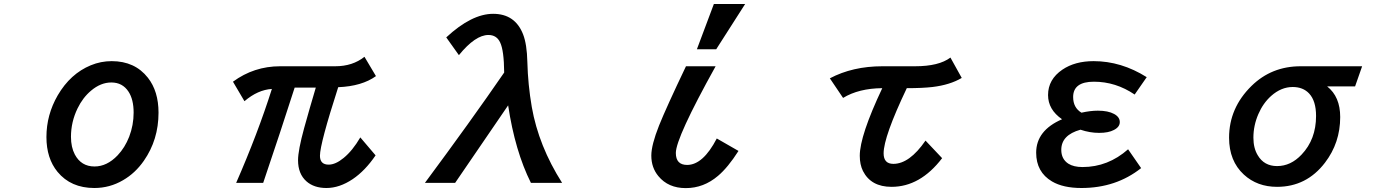

<svg xmlns="http://www.w3.org/2000/svg" viewBox="-20 -900 7040 971"><path d="M544.9 -590.8Q662.1 -590.8 728 -506.8Q781.7 -438.5 781.7 -330.1Q781.7 -193.4 707.5 -86.9Q664.1 -24.4 602.5 11.2Q535.2 50.8 457 50.8Q338.4 50.8 271 -30.8Q214.8 -99.1 214.8 -207Q214.8 -319.3 272 -418Q335.9 -527.3 439 -569.8Q489.7 -590.8 544.9 -590.8ZM543 -482.9Q489.3 -482.9 440.4 -441.4Q398.4 -406.2 372.1 -351.6Q338.9 -283.2 338.9 -208Q338.9 -155.8 358.4 -118.7Q390.6 -58.1 458 -58.1Q521 -58.1 574.7 -114.3Q611.8 -153.3 633.3 -208.5Q655.8 -267.1 655.8 -330.6Q655.8 -397 629.9 -436.5Q599.6 -482.9 543 -482.9Z M1158.2 -486.8Q1264.2 -564.9 1397 -564.9H1675.3Q1763.2 -564.9 1823.2 -612.8L1881.3 -515.1Q1810.5 -463.9 1690.4 -459Q1598.1 -172.9 1598.1 -112.3Q1598.1 -67.4 1642.1 -67.4Q1676.8 -67.4 1717.8 -101.1Q1762.7 -137.7 1802.2 -205.1L1879.4 -114.3Q1826.7 -36.6 1763.7 5.9Q1696.8 50.8 1630.9 50.8Q1567.9 50.8 1529.8 17.1Q1487.3 -20.5 1487.3 -89.8Q1487.3 -139.6 1518.1 -252Q1545.4 -350.6 1577.1 -457H1470.2Q1398.9 -234.4 1311 24.9H1174.3Q1283.7 -225.1 1355 -450.2Q1283.7 -445.8 1216.3 -388.2Z M2281.7 24.9H2128.9Q2360.8 -287.6 2529.8 -533.2Q2528.8 -645 2509.3 -685.5Q2491.7 -723.1 2450.2 -723.1Q2383.8 -723.1 2300.8 -621.1L2236.8 -710.9Q2365.2 -830.1 2474.1 -830.1Q2585 -830.1 2625.5 -726.1Q2645 -675.8 2647 -586.4Q2649.9 -472.2 2669.4 -358.9Q2704.1 -161.6 2822.8 24.9H2665Q2584.5 -136.2 2549.8 -367.2Z M3504.4 -650.9 3590.3 -879.9H3748.5L3602.1 -650.9ZM3605 -199.7 3714.8 -136.7Q3661.1 -52.7 3611.3 -10.7Q3538.6 51.3 3448.2 51.3Q3359.4 51.3 3309.6 -9.3Q3273.9 -52.2 3273.9 -113.3Q3273.9 -166.5 3313 -265.1Q3349.6 -356.4 3449.2 -564.9H3599.1Q3397.9 -202.6 3397.9 -126.5Q3397.9 -65.9 3455.1 -65.9Q3535.6 -65.9 3605 -199.7Z M4176.8 -503.9Q4292 -564.9 4442.9 -564.9H4607.9Q4728.5 -564.9 4786.6 -608.9L4843.8 -505.9Q4784.7 -470.7 4695.8 -460Q4645.5 -454.1 4565.9 -454.1Q4448.7 -208 4448.7 -124.5Q4448.7 -71.3 4498 -71.3Q4579.6 -71.3 4660.6 -189L4744.6 -100.1Q4633.8 44.9 4488.8 44.9Q4384.8 44.9 4344.2 -35.2Q4328.1 -67.9 4328.1 -112.3Q4328.1 -213.4 4441.9 -454.1Q4322.8 -453.1 4243.7 -404.8Z M5751 -49.8Q5624 50.8 5449.2 50.8Q5356.9 50.8 5300.3 17.6Q5220.2 -29.8 5220.2 -127.9Q5220.2 -240.2 5351.1 -296.9Q5280.3 -345.7 5280.3 -419.4Q5280.3 -498.5 5353 -547.9Q5416.5 -590.8 5510.7 -590.8Q5650.4 -590.8 5779.3 -509.8L5718.3 -421.9Q5622.6 -486.8 5512.2 -486.8Q5407.2 -486.8 5407.2 -409.2Q5407.2 -355.5 5449.2 -330.1Q5494.6 -340.3 5532.2 -340.3Q5584 -340.3 5614.3 -323.7Q5643.1 -308.1 5643.1 -282.7Q5643.1 -257.8 5613.3 -242.7Q5585.9 -228 5538.6 -228Q5491.7 -228 5444.3 -244.1Q5347.2 -217.3 5347.2 -142.1Q5347.2 -95.7 5382.8 -72.3Q5409.7 -55.2 5454.6 -55.2Q5583.5 -55.2 5685.1 -145Z M6868.7 -564.9 6833 -462.9H6691.9Q6757.8 -411.1 6757.8 -308.1Q6757.8 -177.7 6680.7 -77.1Q6587.4 44.9 6438.5 44.9Q6337.9 44.9 6270.5 -17.1Q6195.8 -85.9 6195.8 -203.6Q6195.8 -354 6309.1 -465.3Q6410.6 -564.9 6557.6 -564.9ZM6517.6 -460Q6459.5 -460 6408.7 -415Q6367.7 -378.4 6343.8 -322.8Q6318.8 -265.1 6318.8 -203.6Q6318.8 -150.9 6340.8 -114.7Q6373 -60.1 6438.5 -60.1Q6507.8 -60.1 6562.5 -118.2Q6635.7 -195.3 6635.7 -313.5Q6635.7 -389.6 6600.6 -427.2Q6569.8 -460 6517.6 -460Z"/></svg>

Font: BIZ UDPGothic
Style: Bold
Weight: 700
Designer: TypeBank Co., Ltd.
Foundry: Morisawa Inc.
Version: Version 1.051